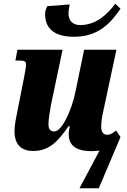

<svg xmlns="http://www.w3.org/2000/svg" viewBox="-20 -804 682 1034"><path d="M378 -606C512 -606 576 -681 629 -757L601 -784C561 -731 501 -669 412 -669C367 -669 349 -698 349 -730C349 -746 352 -766 356 -780L235 -771C227 -756 223 -743 223 -727C223 -653 270 -606 378 -606ZM516 7 408 210H512L629 -66L605 -101C586 -86 574 -78 557 -78C538 -78 525 -93 525 -118C525 -148 528 -168 537 -209L607 -536H433L386 -308C366 -210 313 -96 273 -96C250 -96 241 -110 241 -136C241 -157 248 -205 254 -237L317 -536H74L63 -478H86C114 -478 120 -471 120 -457C120 -442 117 -425 110 -389L75 -212C68 -177 58 -132 58 -97C58 -40 82 9 159 9C246 9 293 -44 349 -124H356C355 -119 350 -94 350 -83C350 -31 376 10 474 10C490 10 504 8 516 7Z"/></svg>

Font: Noto Serif Condensed Black
Style: Italic
Weight: 900
Width: 3
Italic angle: -12°
Designer: Monotype Design Team
Foundry: Monotype Imaging Inc.
Version: Version 2.013